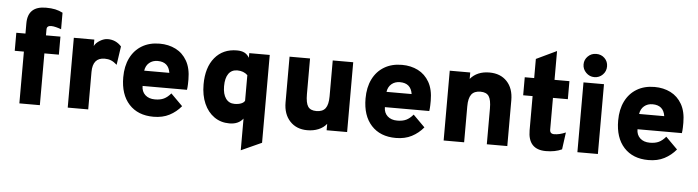

<svg xmlns="http://www.w3.org/2000/svg" viewBox="-53 -963 5087 1400"><g transform="rotate(5 2491.0 -263.0)"><path d="M102 0V-379H35V-511H102V-586Q102 -712 235 -712Q274 -712 303 -705.8Q332 -699.5 358 -686V-565Q338 -572.5 318.8 -577.2Q299.5 -582 285 -582Q252 -582 252 -555V-511H358V-379H252V0Z M456 0V-511H606V-464Q617.5 -487.5 647 -505.2Q676.5 -523 704 -523Q763.5 -523 804 -478L784 -342Q761 -362.5 740.2 -370.8Q719.5 -379 694 -379Q606 -379 606 -274V0Z M1084 12Q970 12 905 -59Q840 -130 840 -256Q840 -337.5 869.8 -397.5Q899.5 -457.5 954.2 -490.2Q1009 -523 1084 -523Q1149 -523 1201.2 -496.8Q1253.5 -470.5 1284.2 -416.8Q1315 -363 1315 -281Q1315 -267 1314.5 -246.2Q1314 -225.5 1311 -205H986Q986 -164 1012.5 -139.5Q1039 -115 1084 -115Q1123 -115 1149.2 -127.5Q1175.5 -140 1200 -169L1286 -83Q1250 -39.5 1200.5 -13.8Q1151 12 1084 12ZM988 -317H1172Q1160 -396 1080 -396Q1043.5 -396 1018.5 -375Q993.5 -354 988 -317Z M1740 200V-32Q1706.5 12 1640 12Q1576.5 12 1528.8 -21.5Q1481 -55 1454.5 -115Q1428 -175 1428 -255Q1428 -379.5 1487.5 -451.2Q1547 -523 1649 -523Q1683 -523 1704.5 -512Q1726 -501 1740 -477V-511H1890V132ZM1665 -133Q1693.5 -133 1713.8 -141.2Q1734 -149.5 1740 -163V-350Q1710.5 -378 1665 -378Q1623 -378 1600.5 -346.5Q1578 -315 1578 -255Q1578 -197.5 1601 -165.2Q1624 -133 1665 -133Z M2210 12Q2130.5 12 2082.8 -39.2Q2035 -90.5 2035 -176V-511H2185V-250Q2185 -185.5 2202.8 -159.2Q2220.5 -133 2264 -133Q2310 -133 2330.5 -160.5Q2351 -188 2351 -248V-511H2501V0H2351V-47Q2328.5 -18.5 2291.8 -3.2Q2255 12 2210 12Z M2857.5 12Q2743.5 12 2678.5 -59Q2613.5 -130 2613.5 -256Q2613.5 -337.5 2643.2 -397.5Q2673 -457.5 2727.8 -490.2Q2782.5 -523 2857.5 -523Q2922.5 -523 2974.8 -496.8Q3027 -470.5 3057.8 -416.8Q3088.5 -363 3088.5 -281Q3088.5 -267 3088 -246.2Q3087.5 -225.5 3084.5 -205H2759.5Q2759.5 -164 2786 -139.5Q2812.5 -115 2857.5 -115Q2896.5 -115 2922.8 -127.5Q2949 -140 2973.5 -169L3059.5 -83Q3023.5 -39.5 2974 -13.8Q2924.5 12 2857.5 12ZM2761.5 -317H2945.5Q2933.5 -396 2853.5 -396Q2817 -396 2792 -375Q2767 -354 2761.5 -317Z M3207.5 0V-511H3357.5V-464Q3407.5 -523 3497.5 -523Q3578.5 -523 3626 -472.5Q3673.5 -422 3673.5 -335V0H3523.5V-261Q3523.5 -325 3505.8 -351.5Q3488 -378 3444.5 -378Q3399 -378 3378.2 -350.5Q3357.5 -323 3357.5 -263V0Z M3956.5 12Q3825.5 12 3825.5 -129V-379H3756.5V-511H3825.5V-651L3974.5 -722V-511H4083.5V-379H3974.5V-147Q3974.5 -116 4006 -116Q4044.5 -116 4090.5 -136L4073.5 -11Q4024.5 12 3956.5 12Z M4261.5 -556Q4226.5 -556 4201 -581.5Q4175.5 -607 4175.5 -642Q4175.5 -676.5 4200.5 -701.2Q4225.5 -726 4261.5 -726Q4298.5 -726 4323 -701.8Q4347.5 -677.5 4347.5 -642Q4347.5 -606 4322.5 -581Q4297.5 -556 4261.5 -556ZM4186.5 0V-511H4336.5V0Z M4706.5 12Q4592.5 12 4527.5 -59Q4462.5 -130 4462.5 -256Q4462.5 -337.5 4492.2 -397.5Q4522 -457.5 4576.8 -490.2Q4631.5 -523 4706.5 -523Q4771.5 -523 4823.8 -496.8Q4876 -470.5 4906.8 -416.8Q4937.5 -363 4937.5 -281Q4937.5 -267 4937 -246.2Q4936.5 -225.5 4933.5 -205H4608.5Q4608.5 -164 4635 -139.5Q4661.5 -115 4706.5 -115Q4745.5 -115 4771.8 -127.5Q4798 -140 4822.5 -169L4908.5 -83Q4872.5 -39.5 4823 -13.8Q4773.5 12 4706.5 12ZM4610.5 -317H4794.5Q4782.5 -396 4702.5 -396Q4666 -396 4641 -375Q4616 -354 4610.5 -317Z"/></g></svg>

Font: Overpass Black
Style: Regular
Weight: 900
Designer: Delve Withrington, Dave Bailey, Thomas Jockin
Foundry: Delve Fonts LLC
Version: Version 4.000; ttfautohint (v1.8.3)